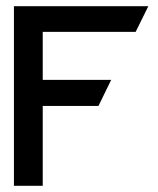

<svg xmlns="http://www.w3.org/2000/svg" viewBox="-20 -600 510 620"><path d="M25 0H118V-258H298L339 -342H118V-497H418L459 -580H25Z"/></svg>

Font: Charger Sport
Style: Bd
Weight: 700
Designer: Jasper
Foundry: Cannot Into Space Fonts
Version: Version 1.1